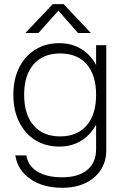

<svg xmlns="http://www.w3.org/2000/svg" viewBox="-20 -720 592 934"><path d="M236.5 -700 103.5 -559.5H167L264 -668L359.5 -559.5H422L289.5 -700ZM97.5 -259Q97.5 -163 143.5 -109.8Q189.5 -56.5 272.5 -56.5Q356 -56.5 401.8 -109.8Q447.5 -163 447.5 -259Q447.5 -354.5 401.8 -407.2Q356 -460 272.5 -460Q189.5 -460 143.5 -407.2Q97.5 -354.5 97.5 -259ZM480.5 -259Q480.5 -183.5 454 -126.8Q427.5 -70 379.8 -38.5Q332 -7 268.5 -7Q201.5 -7 151.2 -38.5Q101 -70 73 -126.8Q45 -183.5 45 -259Q45 -334.5 73 -390.8Q101 -447 151.2 -478.5Q201.5 -510 268.5 -510Q332 -510 379.8 -478.8Q427.5 -447.5 454 -391.2Q480.5 -335 480.5 -259ZM497 -500V10.5Q497 65 470.2 106.2Q443.5 147.5 395.5 170.5Q347.5 193.5 283 193.5Q188.5 193.5 127 150.2Q65.5 107 54.5 36H108.5Q115.5 86 161.2 114.2Q207 142.5 283 142.5Q360.5 142.5 404 106.8Q447.5 71 447.5 6V-500Z"/></svg>

Font: Overused Grotesk Light
Style: Regular
Weight: 300
Designer: RandomMaerks
Version: Version 0.005